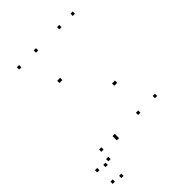

<svg xmlns="http://www.w3.org/2000/svg" viewBox="-316 -864 1205 1205"><g transform="rotate(-45 286.0 -262.0)"><path d="M201.4 28V8H181.4V28ZM201.4 10V-10H181.4V10ZM82.2 10V-10H62.2V10ZM70.9 83.4V63.4H50.9V83.4ZM32.6 96.5V76.5H12.6V96.5ZM-27.9 83.3V63.3H-47.9V83.3ZM-10.2 202.8V182.8H-30.2V202.8ZM54 215.5V195.5H34V215.5ZM201.4 10V-10H181.4V10ZM201.4 -481.1V-501.1H181.4V-481.1ZM207.4 -481.1V-501.1H187.4V-481.1ZM408.9 10V-10H388.9V10ZM557.8 10V-10H537.8V10ZM557.8 -720V-740H537.8V-720ZM438.6 -720V-740H418.6V-720ZM438.6 -225.7V-245.7H418.6V-225.7ZM432.6 -225.7V-245.7H412.6V-225.7ZM231.8 -720V-740H211.8V-720ZM82.2 -720V-740H62.2V-720ZM82.2 10V-10H62.2V10Z"/></g></svg>

Font: Monaspace Argon Dots Var
Style: Regular
Weight: 400
Designer: Riley Cran and the Lettermatic Team
Version: Version 1.100 (Monaspace Argon Dots)